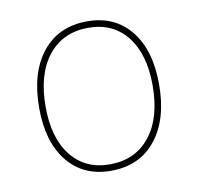

<svg xmlns="http://www.w3.org/2000/svg" viewBox="-60 -519 606 586"><g transform="rotate(-10 243.5 -226.0)"><path d="M246 -457Q331 -457 380 -396.5Q429 -336 429 -230Q429 -121 378.5 -58Q328 5 239 5Q154 5 105 -55.5Q56 -116 56 -222Q56 -331 106.5 -394Q157 -457 246 -457ZM246 -437Q167 -437 121.5 -380Q76 -323 76 -222Q76 -125 119.5 -70Q163 -15 239 -15Q318 -15 363.5 -72Q409 -129 409 -230Q409 -327 365.5 -382Q322 -437 246 -437Z"/></g></svg>

Font: Alegreya Sans Thin
Style: Regular
Weight: 100
Designer: Juan Pablo del Peral
Foundry: Huerta Tipografica
Version: Version 2.007